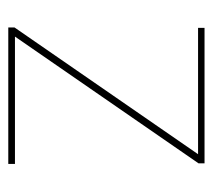

<svg xmlns="http://www.w3.org/2000/svg" viewBox="-46 -480 526 475"><g transform="rotate(90 217.5 -243.0)"><path d="M71 -16.5H386V0H48.5V-15.5L362 -469.5H49.5V-485.5H384.5V-470.5Z"/></g></svg>

Font: Anek Devanagari Medium Thin
Style: Regular
Weight: 250
Version: Version 1.003